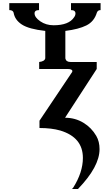

<svg xmlns="http://www.w3.org/2000/svg" viewBox="-20 -453 723 1261"><path d="M454.1 19.5 455.1 13.7Q455.1 0 421.9 0H237.3V-45.9Q273.4 -49.8 277.3 -70.3V-250Q169.9 -261.7 123.5 -292Q77.1 -322.3 69.3 -370.1Q64.5 -386.7 41 -386.7V-432.6H236.3V-386.7Q207 -386.7 207 -365.2Q207 -338.9 244.6 -313Q282.2 -287.1 332 -287.1Q432.6 -287.1 466.8 -339.8Q475.6 -351.6 475.6 -364.3Q475.6 -386.7 446.3 -386.7V-432.6H640.6V-386.7Q622.1 -386.7 616.2 -370.1Q598.6 -311.5 547.4 -286.1Q496.1 -260.7 409.2 -250V-69.3Q414.1 -45.9 443.4 -45.9H615.2V0L407.2 320.3Q473.6 320.3 528.3 353.5Q581.1 385.7 612.3 439.5Q633.8 476.6 633.8 526.4Q633.8 641.6 492.2 788.1H453.1L460.9 779.3Q524.4 678.7 524.4 584Q524.4 449.2 376 404.3Q318.4 387.7 239.3 387.7V339.8Z"/></svg>

Font: Menaion Unicode
Style: Regular
Weight: 400
Designer: Aleksandr Andreev
Foundry: Ponomar Technologies, Inc.
Version: 2.0